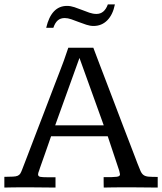

<svg xmlns="http://www.w3.org/2000/svg" viewBox="-25 -845 731 865"><path d="M395.5 -629.9Q395.5 -629.9 403.8 -607.9Q412.1 -585.9 425.8 -549.8Q439.5 -513.7 457.3 -467.5Q475.1 -421.4 493.4 -372.8Q511.7 -324.2 529.5 -277.8Q547.4 -231.4 561.5 -194.6Q575.7 -157.7 584.5 -134.5Q593.3 -111.3 593.8 -109.9Q602.5 -86.9 608.2 -74.5Q613.8 -62 622.1 -56.2Q630.4 -50.3 644.8 -49.1Q659.2 -47.9 685.5 -47.9V0Q658.2 0 631.3 -0.5Q604.5 -1 575.7 -1Q560.1 -1 545.4 -1Q530.8 -1 515.1 -1Q499.5 -1 481.9 -0.7Q464.4 -0.5 442.4 0Q442.4 -3.9 442.1 -12Q441.9 -20 441.9 -27.8V-46.9Q464.4 -46.9 478.5 -47.1Q492.7 -47.4 501 -48.6Q509.3 -49.8 512.5 -52.5Q515.6 -55.2 515.6 -60.1Q514.6 -62.5 514.2 -66.4Q513.7 -70.3 512.2 -75.7L460.4 -231H205.1Q204.6 -230 200.7 -218.5Q196.8 -207 190.9 -190.2Q185.1 -173.3 178.2 -153.8Q171.4 -134.3 165.3 -117.4Q159.2 -100.6 155.3 -89.1Q151.4 -77.6 151.4 -77.1Q146.5 -64.9 146.5 -59.6Q146.5 -50.3 156.5 -48.3Q166.5 -46.4 189.9 -46.4H225.1V0Q197.8 0 170.7 -0.5Q143.6 -1 115.7 -1Q101.1 -1 87.6 -1Q74.2 -1 60.1 -1Q45.9 -1 30 -0.7Q14.2 -0.5 -5.4 0V-48.3Q19 -48.8 33 -49.3Q46.9 -49.8 54.7 -53.2Q62.5 -56.6 66.7 -63.5Q70.8 -70.3 75.7 -83.5Q76.2 -85 81.8 -99.4Q87.4 -113.8 96.4 -137.2Q105.5 -160.6 117.2 -191.7Q128.9 -222.7 142.3 -257.3Q155.8 -292 169.7 -328.4Q183.6 -364.7 196.8 -399.4Q210 -434.1 221.9 -465.1Q233.9 -496.1 242.9 -519.5Q252 -543 257.3 -557.4Q262.7 -571.8 263.2 -573.2L282.7 -629.9ZM223.6 -280.3H442.4L333 -584ZM492.7 -825.2Q483.4 -778.8 458.3 -753.4Q433.1 -728 396.5 -728Q380.9 -728 363.8 -733.6Q346.7 -739.3 329.6 -745.8Q312.5 -752.4 296.4 -758.1Q280.3 -763.7 266.6 -763.7Q247.6 -763.7 235.4 -753.2Q223.1 -742.7 215.3 -719.7H183.1Q206.1 -818.4 276.9 -818.4Q293 -818.4 310.1 -812.7Q327.1 -807.1 344.2 -800.3Q361.3 -793.5 377.7 -787.8Q394 -782.2 409.7 -782.2Q445.3 -782.2 460.9 -825.2Z"/></svg>

Font: Kameron
Style: Regular
Weight: 400
Version: Version 1.000